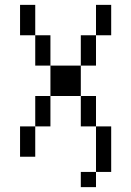

<svg xmlns="http://www.w3.org/2000/svg" viewBox="-20 -645 540 790"><path d="M375 62.5H312.5V125H375ZM375 62.5H437.5V-125H375ZM62.5 -125Q62.5 -125 62.5 0H125Q125 0 125 -125ZM125 -125H187.5Q187.5 -125 187.5 -250H125Q125 -250 125 -125ZM375 -125Q375 -125 375 -250H312.5Q312.5 -250 312.5 -125ZM187.5 -250H312.5Q312.5 -250 312.5 -375H187.5Q187.5 -375 187.5 -250ZM187.5 -375Q187.5 -375 187.5 -500H125Q125 -500 125 -375ZM312.5 -375H375Q375 -375 375 -500H312.5Q312.5 -500 312.5 -375ZM125 -500Q125 -500 125 -625H62.5Q62.5 -625 62.5 -500ZM375 -500H437.5Q437.5 -500 437.5 -625H375Q375 -625 375 -500Z"/></svg>

Font: UnifontExMono
Style: Regular
Weight: 500
Version: Version 15.0.06